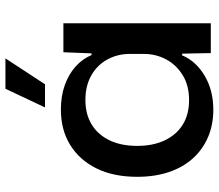

<svg xmlns="http://www.w3.org/2000/svg" viewBox="-68 -708 786 689"><g transform="rotate(-90 324.5 -364.0)"><path d="M275 9Q221 9 176.5 -10Q132 -29 100 -64.5Q68 -100 51 -150.5Q34 -201 34 -264Q34 -350 64.5 -411Q95 -472 149 -505Q203 -538 275 -538Q324 -538 363 -524Q402 -510 429.5 -485.5Q457 -461 471 -428H477L481 -529H585V0H478L476 -103H470Q449 -53 396.5 -22Q344 9 275 9ZM309 -78Q362 -78 399 -101Q436 -124 455.5 -160.5Q475 -197 475 -241V-291Q475 -334 455.5 -370.5Q436 -407 398.5 -428.5Q361 -450 310 -450Q259 -450 222.5 -428Q186 -406 165.5 -364.5Q145 -323 145 -264Q145 -207 165 -165Q185 -123 221.5 -100.5Q258 -78 309 -78ZM283 -595 350 -737H459L366 -595Z"/></g></svg>

Font: Mona Sans SemiExpanded Medium
Style: Regular
Weight: 500
Width: 6
Designer: Deni Anggara
Foundry: GitHub
Version: Version 2.000